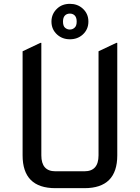

<svg xmlns="http://www.w3.org/2000/svg" viewBox="-20 -980 728 1000"><path d="M268.6 0Q97.7 0 97.7 -170.9V-712.9L190.4 -756.8H195.3V-170.9Q195.3 -87.9 268.6 -87.9H419.9Q493.2 -87.9 493.2 -170.9V-712.9L585.9 -756.8H590.8V-170.9Q590.8 0 419.9 0ZM278.3 -799.3Q248 -826.2 248 -867.7Q248 -908.2 278.3 -936Q304.2 -960 344.2 -960Q383.3 -960 410.2 -936Q440.4 -909.2 440.4 -867.7Q440.4 -826.2 410.2 -799.3Q383.3 -775.4 344.2 -775.4Q305.2 -775.4 278.3 -799.3ZM344.2 -909.2Q327.6 -909.2 317.9 -898.9Q308.1 -888.7 308.1 -867.7Q308.1 -845.2 318.4 -835.9Q329.1 -826.2 343.8 -826.2Q358.9 -826.2 369.6 -836.9Q379.4 -846.2 379.4 -867.7Q379.4 -889.6 368.7 -899.9Q358.9 -909.2 344.2 -909.2Z"/></svg>

Font: Nova Square
Style: Book
Weight: 400
Version: Version 2.000